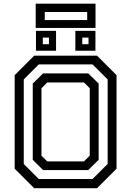

<svg xmlns="http://www.w3.org/2000/svg" viewBox="-20 -994 693 1014"><path d="M160.5 0 57.5 -103V-597L160.5 -700H492.5L595.5 -597V-103L492.5 0ZM229.5 -141.5H423.5L454 -172V-528L423.5 -558.5H229.5L199 -528V-172ZM185 -48.5H468.5L548.5 -128V-574.5L468.5 -654H185L105.5 -574.5V-128ZM207.5 -96 153 -150V-552.5L207.5 -606.5H446L501 -552.5V-150L446 -96ZM378 -726V-831H484V-726ZM170 -726V-831H276V-726ZM206 -760.5H238.5V-795.5H206ZM414.5 -760.5H447.5V-795.5H414.5ZM168.5 -846.5V-974.5H484.5V-846.5ZM216.5 -888H440.5V-930.5H216.5Z"/></svg>

Font: Tourney Thin Medium
Style: Regular
Weight: 500
Version: Version 1.015